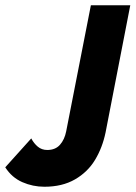

<svg xmlns="http://www.w3.org/2000/svg" viewBox="-144 -461 516 731"><path d="M-124 176 -25 66Q-15 85 0 97.5Q15 110 36 110Q67 110 84.5 90Q102 70 108 39L202 -441H352L258 43Q246 101 218 147.5Q190 194 141.5 222Q93 250 25 250Q-19 250 -59 232.5Q-99 215 -124 176Z"/></svg>

Font: Teachers[wght] Italic
Style: Regular
Weight: 400
Designer: Alfredo Marco Pradil & Chank Diesel
Version: Version 1.000;Glyphs 3.1.2 (3151)